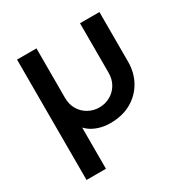

<svg xmlns="http://www.w3.org/2000/svg" viewBox="-164 -646 953 985"><g transform="rotate(-30 313.0 -153.5)"><path d="M69 203V-510H184V-217Q184 -178 201.5 -148.5Q219 -119 248.5 -102.5Q278 -86 313 -86Q348 -86 377.5 -102.5Q407 -119 424.5 -148.5Q442 -178 442 -217V-510H557V-216Q557 -151 527.5 -99Q498 -47 445.5 -17.5Q393 12 321 12Q294 12 269 6Q244 0 222.5 -11.5Q201 -23 184 -41V203Z"/></g></svg>

Font: MuseoModerno SemiBold Medium
Style: Regular
Weight: 500
Version: Version 1.001